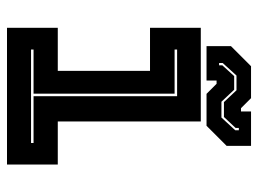

<svg xmlns="http://www.w3.org/2000/svg" viewBox="-112 -608 720 535"><g transform="rotate(90 247.5 -340.0)"><path d="M57 0V-141.5H177V-398.5H57V-540H318V-141.5H438V0ZM117.5 -67H378V-74H247.5V-474H117.5V-467H240.5V-74H117.5ZM108 -556V-624L164 -680H253L281 -652H290V-680H386V-612L330 -556H241L213 -584H204V-556ZM155 -591H161.5V-600L191.5 -633H229.5L263 -597.5H307L342.5 -636V-646H336V-637L305.5 -604.5H264L231 -639.5H190L155 -601Z"/></g></svg>

Font: Tourney ExtraBold
Style: Regular
Weight: 800
Designer: Tyler Finck
Foundry: Etcetera Type Co
Version: Version 1.015